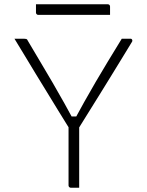

<svg xmlns="http://www.w3.org/2000/svg" viewBox="-20 -882 690 902"><path d="M352 0Q346 0 339.5 0Q333 0 326.5 0Q320 0 313 0Q310 0 307.5 -1.5Q305 -3 303.5 -5.5Q302 -8 302 -11Q302 -88 302 -165.5Q302 -243 302 -320H352Q352 -285 352 -247.5Q352 -210 352 -172.5Q352 -135 352 -100Q352 -74 352 -49Q352 -24 352 0ZM48 -700Q59 -700 71 -700Q83 -700 94 -700Q100 -700 103 -699Q106 -698 108 -695.5Q110 -693 111 -690Q141 -639 170 -590.5Q199 -542 227 -494Q255 -446 282 -397.5Q309 -349 336 -299L312 -335H352L317 -296Q349 -355 376 -403.5Q403 -452 429.5 -497Q456 -542 485.5 -591Q515 -640 552 -700Q563 -700 574 -700Q585 -700 595 -700Q598 -700 600.5 -696Q603 -692 601 -687Q578 -649 552.5 -607.5Q527 -566 501 -523.5Q475 -481 448.5 -438.5Q422 -396 396.5 -355Q371 -314 348 -277Q335 -277 327 -277Q319 -277 314.5 -277.5Q310 -278 307.5 -279Q305 -280 304 -281Q280 -319 254.5 -361Q229 -403 202.5 -446Q176 -489 149.5 -532.5Q123 -576 97.5 -618.5Q72 -661 48 -700ZM149 -862H486Q491 -862 494 -859Q497 -856 497 -851Q497 -841 497 -831.5Q497 -822 497 -812H160Q157 -812 154.5 -813.5Q152 -815 150.5 -817.5Q149 -820 149 -823Q149 -833 149 -842.5Q149 -852 149 -862Z"/></svg>

Font: Recursive Light
Style: Regular
Weight: 300
Version: Version 1.085